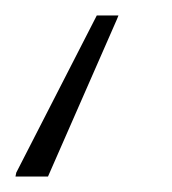

<svg xmlns="http://www.w3.org/2000/svg" viewBox="-115 -38 222 248"><path d="M-95 190 -94 185 10 -18H38L36 -13L-53 190Z"/></svg>

Font: Saira SemiCondensed Thin
Style: Italic
Weight: 250
Width: 4
Italic angle: -12°
Designer: Hector Gatti with collaboration of the Omnibus-Type team
Foundry: Omnibus-Type
Version: Version 1.101